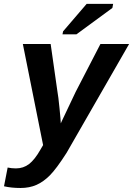

<svg xmlns="http://www.w3.org/2000/svg" viewBox="-62 -753 679 981"><path d="M43 207.5Q-4.4 207.5 -41.5 198.7L-22.9 103Q-3.4 107.4 19.5 107.4Q57.6 107.4 86.7 85Q115.7 62.5 144.5 11.7L158.2 -11.7L54.7 -528.3H196.8L231.4 -285.6Q235.8 -263.7 242.2 -198.7Q248.5 -135.3 248.5 -124.5Q248.5 -123 248.5 -122.6L256.8 -140.6L324.7 -283.7L451.2 -528.3H597.7L278.3 27.8Q226.1 109.4 193.1 142.6Q160.2 175.8 124.3 191.7Q88.4 207.5 43 207.5ZM257.3 -577.6 260.3 -592.8 380.9 -733.4H516.1L512.2 -712.4L328.6 -577.6Z"/></svg>

Font: Liberation Sans
Style: Bold Italic
Weight: 700
Italic angle: -12°
Designer: Steve Matteson
Foundry: Ascender Corporation
Version: Version 2.1.5